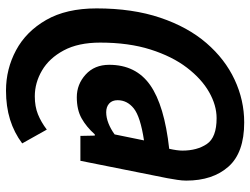

<svg xmlns="http://www.w3.org/2000/svg" viewBox="-117 -569 834 640"><g transform="rotate(90 300.0 -249.0)"><path d="M282 148Q210 148 147.5 114.5Q85 81 46.5 14Q8 -53 8 -154Q8 -274 39 -366Q70 -458 123.5 -520Q177 -582 245.5 -614Q314 -646 388 -646Q489 -646 535.5 -593.5Q582 -541 582 -453Q582 -439 579.5 -423Q577 -407 574 -390L516 -100H433L432 -148H428Q403 -120 374.5 -104Q346 -88 304 -88Q261 -88 228.5 -117.5Q196 -147 196 -196Q196 -285 263.5 -332.5Q331 -380 476 -396Q482 -423 482 -440Q482 -489 460 -521.5Q438 -554 374 -554Q331 -554 287 -529Q243 -504 205.5 -455Q168 -406 145 -333.5Q122 -261 122 -166Q122 -93 148 -44.5Q174 4 215 28Q256 52 301 52Q335 52 361 41.5Q387 31 412 12L458 94Q422 121 378.5 134.5Q335 148 282 148ZM354 -186Q372 -186 391 -193.5Q410 -201 428 -214L448 -312Q369 -300 341.5 -278Q314 -256 314 -224Q314 -206 325 -196Q336 -186 354 -186Z"/></g></svg>

Font: Source Code Pro ExtraLight Black
Style: Italic
Weight: 900
Italic angle: -11°
Monospace: yes
Version: Version 1.016;hotconv 1.0.116;makeotfexe 2.5.65601